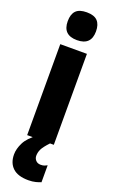

<svg xmlns="http://www.w3.org/2000/svg" viewBox="-191 -816 648 1097"><g transform="rotate(20 132.5 -268.0)"><path d="M132 -776Q177 -776 197.5 -754.5Q218 -733 218 -691Q218 -607 132 -607Q46 -607 46 -691Q46 -734 66.5 -755Q87 -776 132 -776ZM213 -553V0H51V-553ZM140 93Q140 109 151 121Q162 133 181 133Q195 133 204 129.5Q213 126 220 122V225Q208 230 189 235Q170 240 145 240Q81 240 49.5 210.5Q18 181 18 129Q18 95 37 57Q56 19 107 -17L190 0Q159 33 149.5 52.5Q140 72 140 93Z"/></g></svg>

Font: Noto Sans Gurmukhi ExtraCondensed Black
Style: Regular
Weight: 900
Width: 2
Designer: Jelle Bosma - Monotype Design Team
Foundry: Monotype Imaging Inc.
Version: Version 2.004; ttfautohint (v1.8.4.7-5d5b)